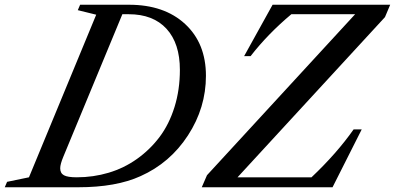

<svg xmlns="http://www.w3.org/2000/svg" viewBox="-88 -790 1666 810"><path d="M-67.9 0 -58.1 -22.9 34.2 -42 317.9 -728 240.2 -747.1 250 -770H456.1Q605 -770 692.9 -688.7Q780.8 -607.4 780.8 -470.2Q780.8 -335.4 705.1 -219Q629.4 -102.5 504.9 -46.9Q401.9 0 242.2 0ZM235.8 -42Q305.7 -42 370.4 -61.3Q435.1 -80.6 489.7 -119.4Q544.4 -158.2 585 -211.9Q625.5 -265.6 648.2 -338.4Q670.9 -411.1 670.9 -495.1Q670.9 -606.9 614.5 -668.5Q558.1 -730 455.1 -730H428.2L179.2 -128.9Q166 -97.2 166 -80.1Q166 -59.1 181.9 -50.5Q197.8 -42 235.8 -42ZM1314.9 0H763.2L785.2 -50.8L1410.2 -730H1141.1Q1042 -647 969.2 -553.2H941.9L1062 -770H1558.1L1536.1 -717.8L914.1 -42H1226.1Q1332.5 -142.6 1403.8 -244.1H1438Z"/></svg>

Font: Libre Caslon Text
Style: Italic
Weight: 400
Italic angle: -25°
Designer: Pablo Impallari, Rodrigo Fuenzalida
Foundry: Pablo Impallari, Rodrigo Fuenzalida
Version: Version 1.002